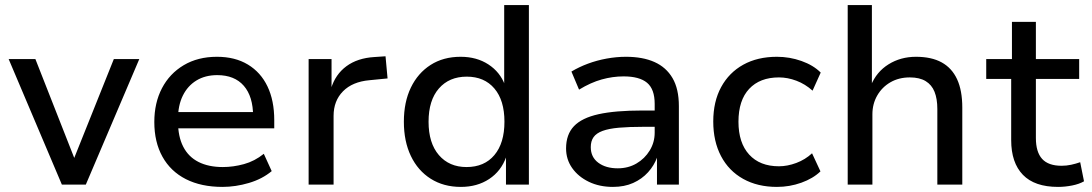

<svg xmlns="http://www.w3.org/2000/svg" viewBox="-20 -725 4287 754"><path d="M223 0 14 -493H119L277 -91H266L427 -493H527L317 0Z M854 9Q770 9 710 -21.5Q650 -52 618 -109.5Q586 -167 586 -246Q586 -321 616 -378.5Q646 -436 701.5 -469Q757 -502 832 -502Q903 -502 953.5 -471.5Q1004 -441 1030.5 -385.5Q1057 -330 1057 -253V-221H660V-285H992L974 -268Q974 -346 937.5 -388Q901 -430 833 -430Q786 -430 751.5 -409Q717 -388 698 -349.5Q679 -311 679 -258V-248Q679 -189 699.5 -149Q720 -109 759.5 -89Q799 -69 855 -69Q896 -69 938 -80.5Q980 -92 1016 -121L1047 -53Q1010 -22 957.5 -6.5Q905 9 854 9Z M1192 0V-493H1282V-377H1280Q1297 -433 1340.5 -465Q1384 -497 1450 -501L1494 -504L1502 -417L1431 -410Q1364 -404 1327 -366.5Q1290 -329 1290 -270V0Z M1790 9Q1722 9 1671.5 -23Q1621 -55 1593.5 -112.5Q1566 -170 1566 -247Q1566 -324 1593.5 -381Q1621 -438 1671 -470Q1721 -502 1789 -502Q1852 -502 1898 -472Q1944 -442 1963 -391H1960V-705H2057V0H1967V-109H1968Q1948 -53 1901 -22Q1854 9 1790 9ZM1812 -69Q1882 -69 1921.5 -116Q1961 -163 1961 -247Q1961 -331 1921.5 -377.5Q1882 -424 1813 -424Q1744 -424 1703.5 -377.5Q1663 -331 1663 -247Q1663 -163 1703.5 -116Q1744 -69 1812 -69Z M2387 9Q2334 9 2292.5 -11Q2251 -31 2227 -65Q2203 -99 2203 -142Q2203 -197 2234 -229.5Q2265 -262 2330.5 -276.5Q2396 -291 2502 -291H2566V-227H2506Q2450 -227 2410.5 -223.5Q2371 -220 2346.5 -211Q2322 -202 2311 -186.5Q2300 -171 2300 -147Q2300 -108 2329.5 -86Q2359 -64 2406 -64Q2447 -64 2479.5 -83Q2512 -102 2531.5 -134Q2551 -166 2551 -204V-317Q2551 -375 2521 -400Q2491 -425 2429 -425Q2386 -425 2343 -413Q2300 -401 2254 -373L2224 -444Q2254 -462 2289 -475Q2324 -488 2362.5 -495Q2401 -502 2438 -502Q2504 -502 2550 -481.5Q2596 -461 2621 -418.5Q2646 -376 2646 -308V0H2560V-108H2561Q2549 -75 2525 -48.5Q2501 -22 2466.5 -6.5Q2432 9 2387 9Z M3031 9Q2955 9 2898.5 -22.5Q2842 -54 2811.5 -112Q2781 -170 2781 -248Q2781 -326 2812 -383Q2843 -440 2899 -471Q2955 -502 3031 -502Q3081 -502 3127.5 -485.5Q3174 -469 3203 -440L3171 -369Q3142 -395 3107.5 -408Q3073 -421 3039 -421Q2964 -421 2922 -376Q2880 -331 2880 -247Q2880 -164 2922 -118Q2964 -72 3039 -72Q3072 -72 3107 -85Q3142 -98 3169 -123L3202 -52Q3173 -24 3127 -7.5Q3081 9 3031 9Z M3309 0V-705H3404V-389H3400Q3422 -443 3469.5 -472.5Q3517 -502 3577 -502Q3638 -502 3678 -480Q3718 -458 3738.5 -414Q3759 -370 3759 -302V0H3661V-297Q3661 -337 3650 -364.5Q3639 -392 3615 -406.5Q3591 -421 3553 -421Q3510 -421 3477 -402Q3444 -383 3425 -350Q3406 -317 3406 -276V0Z M4135 9Q4043 9 3997 -38.5Q3951 -86 3951 -175V-415H3853V-493H3954V-639H4048V-493H4218V-415H4048V-183Q4048 -128 4072.5 -101Q4097 -74 4149 -74Q4168 -74 4186.5 -78Q4205 -82 4222 -88L4237 -13Q4218 -2 4190 3.5Q4162 9 4135 9Z"/></svg>

Font: Nunito Sans 12pt ExtraLight 9pt Medium
Style: Regular
Weight: 500
Version: Version 3.101;gftools[0.9.27]